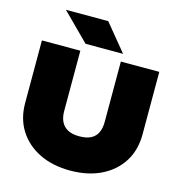

<svg xmlns="http://www.w3.org/2000/svg" viewBox="-139 -1105 1167 1245"><g transform="rotate(15 444.5 -482.0)"><path d="M433 -982 581 -802H329L149 -982ZM308 -344Q308 -303 322.5 -273.5Q337 -244 367 -228Q397 -212 444 -212Q492 -212 522 -227.5Q552 -243 566 -273Q580 -303 580 -344V-750H838V-330Q838 -225 789 -147Q740 -69 651.5 -25.5Q563 18 444 18Q326 18 237.5 -25.5Q149 -69 99.5 -147Q50 -225 50 -330V-750H308Z"/></g></svg>

Font: Bounded
Style: Regular
Weight: 900
Designer: Vlad Churkin
Version: Version 1.0